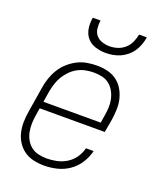

<svg xmlns="http://www.w3.org/2000/svg" viewBox="-140 -838 780 935"><g transform="rotate(20 250.0 -371.0)"><path d="M201 8Q173 8 146 2Q119 -4 97.5 -19Q76 -34 61.5 -56.5Q47 -79 41 -105Q35 -131 35.5 -159Q36 -187 41 -215L62 -345Q66 -371 74.5 -396Q83 -421 97 -444Q111 -467 131.5 -485.5Q152 -504 176 -516.5Q200 -529 226 -533.5Q252 -538 277 -538Q305 -538 331.5 -532Q358 -526 379.5 -510.5Q401 -495 414.5 -472.5Q428 -450 434.5 -424Q441 -398 440 -370Q439 -342 435 -315L423 -247H86L80 -209Q76 -187 75.5 -165Q75 -143 79 -122Q83 -101 93.5 -82.5Q104 -64 120 -51.5Q136 -39 157.5 -34Q179 -29 201 -29Q226 -29 252.5 -34.5Q279 -40 302.5 -54.5Q326 -69 342 -92Q358 -115 364 -141H404Q396 -108 377 -78Q358 -48 329 -28Q300 -8 266.5 0Q233 8 201 8ZM389 -283 395 -321Q399 -343 400 -365Q401 -387 396.5 -407.5Q392 -428 382 -446.5Q372 -465 356 -478Q340 -491 319 -496Q298 -501 276 -501Q255 -501 233.5 -497Q212 -493 192.5 -482.5Q173 -472 157 -456Q141 -440 129.5 -421Q118 -402 111.5 -381Q105 -360 101 -339L92 -283ZM295 -610Q267 -610 240.5 -618.5Q214 -627 197.5 -647Q181 -667 177 -694.5Q173 -722 178 -750H218Q215 -730 217 -709.5Q219 -689 231 -674.5Q243 -660 262 -653.5Q281 -647 301 -647Q322 -647 342.5 -653.5Q363 -660 379.5 -674.5Q396 -689 405 -709Q414 -729 418 -750H458Q455 -731 448.5 -712.5Q442 -694 431 -677Q420 -660 404 -646.5Q388 -633 370 -625Q352 -617 333 -613.5Q314 -610 295 -610Z"/></g></svg>

Font: Iosevka Curly XLtObl
Style: Regular
Weight: 200
Italic angle: -9°
Monospace: yes
Designer: Belleve Invis
Foundry: Belleve Invis
Version: Version 11.1.0; ttfautohint (v1.8.3)